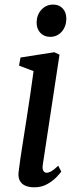

<svg xmlns="http://www.w3.org/2000/svg" viewBox="-20 -788 334 818"><path d="M126 10Q104 10 88.2 3.2Q72.5 -3.5 64.8 -17.5Q57 -31.5 59 -53Q61 -73 66.2 -108Q71.5 -143 78.5 -188Q85.5 -233 93.5 -283.5Q101.5 -334 109 -385.8Q116.5 -437.5 123 -485L61 -508.5L67.5 -543L211.5 -565.5L233.5 -555L162.5 -87.5Q159.5 -69.5 164.5 -60.8Q169.5 -52 178 -52Q188 -52 199.5 -58.8Q211 -65.5 228 -82L241 -57Q236 -49.5 220.8 -33.5Q205.5 -17.5 181.5 -3.8Q157.5 10 126 10ZM193.5 -631Q168 -631 151.8 -648.2Q135.5 -665.5 136 -693.5Q137 -726 157 -747.2Q177 -768.5 206.5 -768.5Q232 -768.5 247.2 -752Q262.5 -735.5 262.5 -709.5Q262.5 -675 243 -653Q223.5 -631 193.5 -631Z"/></svg>

Font: Merriweather 20pt
Style: Italic
Weight: 400
Italic angle: -7.8°
Version: Version 2.101